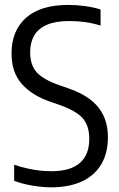

<svg xmlns="http://www.w3.org/2000/svg" viewBox="-20 -770 496 799"><path d="M192.5 9.5Q157.5 9.5 116.5 2.8Q75.5 -4 39 -17.5V-84.5Q65.5 -75.5 91.5 -69.5Q117.5 -63.5 143 -60.5Q168.5 -57.5 193.5 -57.5Q272.5 -57.5 312 -91.5Q351.5 -125.5 351.5 -192Q351.5 -248.5 322.5 -279.8Q293.5 -311 223 -335L188.5 -347Q113 -373 70.5 -421Q28 -469 28 -547.5Q28 -642 88 -695.8Q148 -749.5 265 -749.5Q299.5 -749.5 335.2 -744.5Q371 -739.5 398.5 -730.5V-663.5Q367 -673.5 334.5 -678Q302 -682.5 269 -682.5Q212 -682.5 176 -667.2Q140 -652 122.8 -622.8Q105.5 -593.5 105.5 -553Q105.5 -499 132.8 -469Q160 -439 226.5 -415.5L261.5 -403.5Q315.5 -385.5 352.8 -358Q390 -330.5 409.5 -291.2Q429 -252 429 -198.5Q429 -132.5 401.2 -86Q373.5 -39.5 320.8 -15Q268 9.5 192.5 9.5Z"/></svg>

Font: Encode Sans SC Condensed
Style: Regular
Weight: 400
Width: 3
Designer: Multiple Designers
Foundry: Impallari Type
Version: Version 3.002